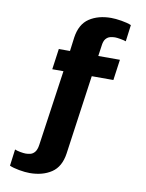

<svg xmlns="http://www.w3.org/2000/svg" viewBox="-98 -796 796 1049"><g transform="rotate(10 300.0 -272.0)"><path d="M140 184Q115 184 81.5 178Q48 172 28 163L40 71Q51 76 70 79.5Q89 83 101 83Q114 83 127.5 79.5Q141 76 151.5 63Q162 50 166 22L226 -396H164L180 -511H242L252 -588Q263 -663 312 -695.5Q361 -728 433 -728Q457 -728 490.5 -722.5Q524 -717 545 -708L533 -616Q522 -620 502 -623.5Q482 -627 472 -627Q459 -627 445 -623.5Q431 -620 420.5 -607.5Q410 -595 407 -567L399 -511H519L503 -396H383L321 44Q310 119 261 151.5Q212 184 140 184Z"/></g></svg>

Font: Chivo Mono
Style: Bold
Weight: 700
Monospace: yes
Designer: Hector Gatti
Foundry: Omnibus-Type
Version: Version 1.008; ttfautohint (v1.8.4.7-5d5b)